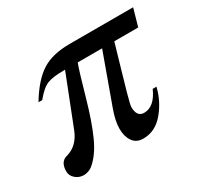

<svg xmlns="http://www.w3.org/2000/svg" viewBox="-103 -559 742 709"><g transform="rotate(-30 268.0 -205.0)"><path d="M536 -428 515 -354H413Q410 -343 391 -278.5Q372 -214 359 -167.5Q346 -121 346 -112Q346 -70 377 -70Q421 -70 448 -131H464Q451 -76 414.5 -32.5Q378 11 327 11Q297 11 282.5 -10.5Q268 -32 268 -64Q268 -98 285 -144L361 -354H257Q245 -322 219 -229.5Q193 -137 167 -80Q141 -23 105 6Q88 18 69 18Q49 18 34 5Q19 -8 19 -26Q19 -67 49 -75Q99 -88 121 -145L203 -354H197Q152 -354 128 -345Q104 -336 74 -299H58Q100 -369 145.5 -398.5Q191 -428 265 -428Z"/></g></svg>

Font: STIX MathJax Main
Style: Italic
Weight: 400
Italic angle: -16.33°
Designer: MicroPress Inc., with final additions and corrections provided by Coen Hoffman, Elsevier (retired)
Version: Version 1.1.1